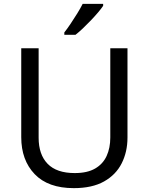

<svg xmlns="http://www.w3.org/2000/svg" viewBox="-20 -964 771 994"><path d="M640 -252Q640 -178 610 -118.5Q580 -59 518.5 -24.5Q457 10 362 10Q229 10 159.5 -62.5Q90 -135 90 -254V-714H180V-251Q180 -164 226.5 -116Q273 -68 367 -68Q432 -68 472.5 -91.5Q513 -115 532 -156.5Q551 -198 551 -252V-714H640ZM514 -934Q505 -920 488 -900Q471 -880 450.5 -858.5Q430 -837 409.5 -817.5Q389 -798 371 -784H313V-796Q328 -815 345.5 -841Q363 -867 380 -894.5Q397 -922 408 -944H514Z"/></svg>

Font: Noto Sans Devanagari
Style: Regular
Weight: 400
Designer: Jelle Bosma - Monotype Design Team
Foundry: Monotype Imaging Inc.
Version: Version 2.003